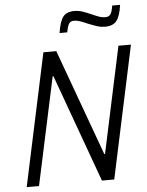

<svg xmlns="http://www.w3.org/2000/svg" viewBox="-60 -946 759 994"><g transform="rotate(-5 320.0 -449.0)"><path d="M38 0 185 -688H252L453 -136H457L575 -688H640L493 0H429L226 -560H222L102 0ZM363 -887Q384 -887 404 -880.5Q424 -874 453 -861Q478 -850 491.5 -845.5Q505 -841 521 -841Q539 -841 547.5 -853.5Q556 -866 561 -898H602Q594 -840 575 -816Q556 -792 515 -792Q494 -792 476.5 -797.5Q459 -803 426 -816Q422 -818 407.5 -824Q393 -830 380.5 -833.5Q368 -837 357 -837Q339 -837 331 -825Q323 -813 317 -780H277Q286 -839 304 -863Q322 -887 363 -887Z"/></g></svg>

Font: Saira Semi Condensed Light
Style: Italic
Weight: 300
Width: 4
Italic angle: -12°
Designer: Hector Gatti with collaboration of the Omnibus-Type team
Foundry: Omnibus-Type
Version: Version 1.001; ttfautohint (v1.8)